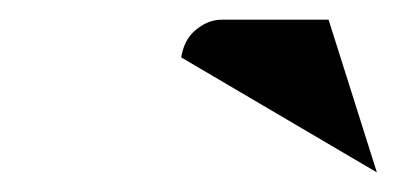

<svg xmlns="http://www.w3.org/2000/svg" viewBox="-20 -702 401 194"><path d="M163.1 -644Q166 -661.6 176.8 -670.9Q189.5 -682.1 204.1 -682.1H312L360.8 -527.8Z"/></svg>

Font: Hjet
Style: Italic
Weight: 400
Designer: T. Christopher White
Version: Version 1.2